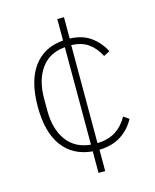

<svg xmlns="http://www.w3.org/2000/svg" viewBox="-111 -698 715 887"><g transform="rotate(-15 246.0 -254.0)"><path d="M249 114V11Q157 3 107 -64Q57 -131 57 -254Q57 -377 107 -444.5Q157 -512 249 -519V-622H281V-520Q341 -518 380.5 -489.5Q420 -461 443 -416L414 -401Q392 -443 360.5 -465Q329 -487 280 -489V-20Q334 -22 368.5 -44.5Q403 -67 426 -108L452 -90Q428 -45 386 -17.5Q344 10 281 12V114ZM95 -225Q95 -137 134.5 -82.5Q174 -28 249 -21V-487Q174 -481 134.5 -426Q95 -371 95 -283Z"/></g></svg>

Font: IBM Plex Sans Thai ExtraLight
Style: Regular
Weight: 200
Designer: Mike Abbink, Paul van der Laan, Pieter van Rosmalen, Ben Mitchell, Mark Frömberg
Foundry: Bold Monday
Version: Version 1.1